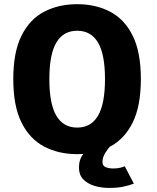

<svg xmlns="http://www.w3.org/2000/svg" viewBox="-20 -726 750 918"><path d="M349 11Q260.5 11 191.5 -25Q122.5 -61 83 -139.8Q43.5 -218.5 43.5 -348Q43.5 -477 83 -555.8Q122.5 -634.5 191.5 -670.2Q260.5 -706 349 -706Q437.5 -706 506.2 -670.2Q575 -634.5 614.2 -555.8Q653.5 -477 653.5 -348Q653.5 -218.5 614.2 -139.8Q575 -61 506.2 -25Q437.5 11 349 11ZM349 -116Q415 -116 448.5 -172.5Q482 -229 482 -348Q482 -466.5 448.5 -522.8Q415 -579 349 -579Q283 -579 249.5 -522.8Q216 -466.5 216 -348Q216 -229 249.5 -172.5Q283 -116 349 -116ZM508 -28Q497 -16.5 483.5 4.8Q470 26 470 49Q470 67 485.2 73.2Q500.5 79.5 521 79.5Q540.5 79.5 554 76.2Q567.5 73 576.5 69L620 152Q595.5 161.5 567 167Q538.5 172.5 502 172.5Q463 172.5 430.2 162.2Q397.5 152 377.5 130.8Q357.5 109.5 357.5 75.5Q357.5 35 379.2 9.5Q401 -16 417.5 -28Z"/></svg>

Font: League Mono
Style: Bold
Weight: 700
Width: 6
Designer: Tyler Finck
Foundry: The League of Moveable Type / Tyler Finck
Version: Version 2.300;RELEASE